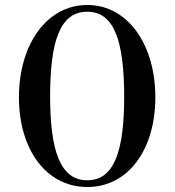

<svg xmlns="http://www.w3.org/2000/svg" viewBox="-20 -735 700 770"><path d="M330 15C493 15 603 -133 603 -345C603 -556 493 -715 330 -715C167 -715 56 -556 56 -345C56 -133 167 15 330 15ZM330 -12C223 -12 181 -127 181 -349C181 -573 222 -688 330 -688C437 -688 478 -573 478 -346C478 -127 437 -12 330 -12Z"/></svg>

Font: Sprat Condensed Medium
Style: Regular
Weight: 500
Width: 3
Designer: Ethan Nakache
Foundry: Collletttivo
Version: Version 2.000;Glyphs 3.2 (3217)